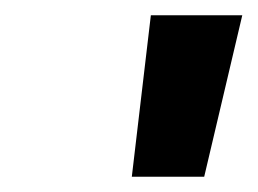

<svg xmlns="http://www.w3.org/2000/svg" viewBox="-20 -818 338 252"><path d="M298 -798 248 -586H153L178 -798Z"/></svg>

Font: Fz Poppins SemBd
Style: Italic
Weight: 600
Italic angle: -10°
Designer: Ninad Kale (Devanagari), Jonny Pinhorn (Latin)
Foundry: Indian Type Foundry
Version: Vit hóa bi Vntype.Com & FontZin.Com